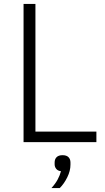

<svg xmlns="http://www.w3.org/2000/svg" viewBox="-20 -718 531 970"><path d="M467 0H99V-698H159V-53H467ZM296 66Q316 66 326 76Q336 86 336 103V114Q336 145 320 177.5Q304 210 282 232H240Q260 210 271.5 188.5Q283 167 288 147Q272 145 264 135Q256 125 256 112V103Q256 86 266 76Q276 66 296 66Z"/></svg>

Font: IBM Plex Sans Light
Style: Regular
Weight: 300
Designer: Mike Abbink, Paul van der Laan, Pieter van Rosmalen
Foundry: Bold Monday
Version: Version 3.201